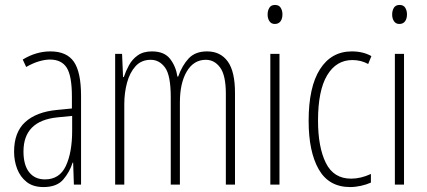

<svg xmlns="http://www.w3.org/2000/svg" viewBox="-20 -747 1727 777"><path d="M184 -539Q250 -539 279 -497Q308 -455 308 -359V0H279L276 -89H274Q262 -51 236 -20.5Q210 10 156 10Q114 10 88 -10.5Q62 -31 49.5 -63.5Q37 -96 37 -133Q37 -212 82 -253Q127 -294 210 -302L271 -308V-356Q271 -440 250 -473Q229 -506 182 -506Q163 -506 138.5 -499Q114 -492 86 -476L72 -506Q126 -539 184 -539ZM212 -272Q75 -258 75 -134Q75 -79 98 -50Q121 -21 162 -21Q221 -21 246.5 -75.5Q272 -130 272 -218V-278Z M818 -539Q872 -539 901.5 -498.5Q931 -458 931 -371V0H894V-367Q894 -442 871 -473.5Q848 -505 813 -505Q764 -505 736 -458Q708 -411 708 -332V0H671V-354Q671 -442 648 -473.5Q625 -505 590 -505Q552 -505 528.5 -479Q505 -453 494 -412Q483 -371 483 -326V0H446V-529H474L478 -435H481Q489 -459 502 -483Q515 -507 537.5 -523Q560 -539 595 -539Q645 -539 668.5 -508.5Q692 -478 698 -437H701Q717 -482 743.5 -510.5Q770 -539 818 -539Z M1093 -727Q1109 -727 1116 -715.5Q1123 -704 1123 -689Q1123 -671 1115 -660.5Q1107 -650 1092 -650Q1078 -650 1070.5 -661Q1063 -672 1063 -688Q1063 -704 1070 -715.5Q1077 -727 1093 -727ZM1111 -529V0H1074V-529Z M1397 10Q1311 10 1270 -61.5Q1229 -133 1229 -258Q1229 -395 1275 -467Q1321 -539 1404 -539Q1449 -539 1483 -520L1470 -488Q1441 -504 1406 -504Q1341 -504 1304 -442.5Q1267 -381 1267 -259Q1267 -152 1298.5 -88Q1330 -24 1401 -24Q1440 -24 1481 -43V-8Q1463 0 1440.5 5Q1418 10 1397 10Z M1597 -727Q1613 -727 1620 -715.5Q1627 -704 1627 -689Q1627 -671 1619 -660.5Q1611 -650 1596 -650Q1582 -650 1574.5 -661Q1567 -672 1567 -688Q1567 -704 1574 -715.5Q1581 -727 1597 -727ZM1615 -529V0H1578V-529Z"/></svg>

Font: Noto Sans Gujarati UI ExtraCondensed ExtraLight
Style: Regular
Weight: 200
Width: 2
Designer: Jelle Bosma - Monotype Design Team, Universal Thirst
Foundry: Monotype Imaging Inc.
Version: Version 2.106; ttfautohint (v1.8.4.7-5d5b)